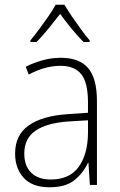

<svg xmlns="http://www.w3.org/2000/svg" viewBox="-20 -784 508 814"><path d="M238 -539Q316 -539 353.5 -495.5Q391 -452 391 -355V0H361L355 -94H353Q334 -52 296.5 -21Q259 10 190 10Q117 10 80.5 -30Q44 -70 44 -133Q44 -212 102 -252.5Q160 -293 267 -300L353 -306V-349Q353 -434 324.5 -469.5Q296 -505 236 -505Q204 -505 171 -496Q138 -487 102 -468L89 -501Q123 -518 160.5 -528.5Q198 -539 238 -539ZM270 -269Q180 -263 131.5 -230.5Q83 -198 83 -133Q83 -80 112.5 -51.5Q142 -23 195 -23Q275 -23 313.5 -76.5Q352 -130 353 -219V-274ZM253 -764Q266 -742 285.5 -713.5Q305 -685 325 -657.5Q345 -630 360 -613V-606H334Q309 -631 282.5 -663.5Q256 -696 235 -725Q213 -697 186.5 -664Q160 -631 135 -606H109V-613Q125 -632 145.5 -659.5Q166 -687 185 -714.5Q204 -742 216 -764Z"/></svg>

Font: Noto Sans Sinhala SemiCondensed ExtraLight
Style: Regular
Weight: 200
Width: 4
Designer: Jelle Bosma - Monotype Design Team
Foundry: Monotype Imaging Inc.
Version: Version 2.006; ttfautohint (v1.8.4.7-5d5b)